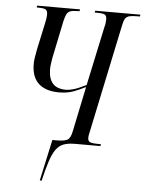

<svg xmlns="http://www.w3.org/2000/svg" viewBox="-61 -762 767 1020"><g transform="rotate(5 323.0 -252.0)"><path d="M190 210 238 -10H262Q302 -10 318.5 -19.5Q335 -29 342 -66L392 -306Q361 -290 328 -277.5Q295 -265 250 -265Q180 -265 142 -299.5Q104 -334 104 -404Q104 -422 107.5 -441.5Q111 -461 115 -484L146 -628Q152 -655 152 -670Q152 -692 141.5 -698Q131 -704 102 -704H94L95 -714H324L322 -704H315Q288 -704 274.5 -699.5Q261 -695 254 -682Q247 -669 241 -642L200 -444Q198 -432 195.5 -415Q193 -398 193 -383Q193 -334 215.5 -308Q238 -282 287 -282Q303 -282 327.5 -289Q352 -296 394 -317L461 -631Q465 -645 466 -655.5Q467 -666 467 -674Q467 -693 456.5 -698.5Q446 -704 415 -704H403L405 -714H646L644 -704H631Q604 -704 589 -700.5Q574 -697 566.5 -686Q559 -675 554 -650L432 -70Q429 -59 428 -51.5Q427 -44 427 -38Q427 -19 441.5 -14.5Q456 -10 487 -10H497L495 0H359Q323 0 299 9Q275 18 258.5 41Q242 64 228.5 105Q215 146 200 210Z"/></g></svg>

Font: Noto Serif Display ExtraCondensed
Style: Italic
Weight: 400
Width: 2
Italic angle: -12°
Designer: Monotype Design Team
Foundry: Monotype Imaging Inc.
Version: Version 2.009